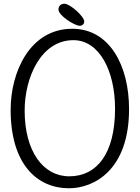

<svg xmlns="http://www.w3.org/2000/svg" viewBox="-20 -992 749 1028"><path d="M293 -941C293 -909 379 -854 407 -854C421 -854 431 -864 431 -877C431 -904 355 -972 325 -972C305 -972 293 -959 293 -941ZM112 -400C112 -578 200 -777 373 -777C511 -777 596 -614 596 -410C596 -170 499 -48 351 -48C210 -48 112 -183 112 -400ZM37 -404C37 -110 181 16 349 16C484 16 671 -82 671 -408C671 -639 568 -838 367 -838C141 -838 37 -608 37 -404Z"/></svg>

Font: Life Savers
Style: Bold
Weight: 700
Designer: Pablo Impallari, Rodrigo Fuenzalida, Brenda Gallo
Foundry: Pablo Impallari, Rodrigo Fuenzalida, Brenda Gallo
Version: Version 3.000